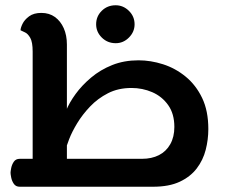

<svg xmlns="http://www.w3.org/2000/svg" viewBox="-20 -709 876 729"><path d="M55 0Q40 0 32.5 -11Q25 -22 22.5 -35Q20 -48 20 -53Q20 -58 22.5 -71Q25 -84 32.5 -95Q40 -106 55 -106H519Q556 -106 583.5 -120Q611 -134 626.5 -161.5Q642 -189 642 -227Q642 -277 618.5 -310Q595 -343 558 -359Q521 -375 479 -375Q429 -375 390 -355Q351 -335 322 -304.5Q293 -274 273 -241Q253 -208 242.5 -180.5Q232 -153 229 -140L231 -289Q243 -319 267 -352Q291 -385 326 -414.5Q361 -444 406 -462Q451 -480 506 -480Q552 -480 599 -465Q646 -450 685 -418Q724 -386 747.5 -337Q771 -288 771 -219Q771 -179 761 -140Q751 -101 727 -69.5Q703 -38 662.5 -19Q622 0 561 0ZM104 -84V-513Q104 -549 95 -565Q86 -581 75 -586Q64 -591 58 -594Q58 -603 65.5 -618.5Q73 -634 90.5 -647Q108 -660 137 -660Q167 -660 188.5 -644.5Q210 -629 222 -602Q234 -575 234 -540V-84ZM419.4 -545Q388 -545 366.5 -566.4Q345 -587.8 345 -616.8Q345 -647 366.4 -668Q387.7 -689 419.1 -689Q448 -689 469.5 -667.8Q491 -646.6 491 -616.7Q491 -588 469.6 -566.5Q448.3 -545 419.4 -545Z"/></svg>

Font: El Messiri
Style: Regular
Weight: 400
Designer: Mohamed Gaber
Foundry: Kief Type Foundry
Version: Version 2.020